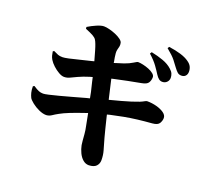

<svg xmlns="http://www.w3.org/2000/svg" viewBox="-147 -996 1294 1226"><g transform="rotate(20 500.0 -383.0)"><path d="M575 60Q553 60 535 44.5Q517 29 505.5 4.5Q494 -20 489 -45Q487 -56 485.5 -74.5Q484 -93 482 -118Q480 -143 474 -170Q467 -205 460 -242Q459 -247 458 -252Q440 -246 423 -240Q382 -226 345.5 -211.5Q309 -197 284 -183Q262 -171 246 -160Q230 -149 210 -148Q187 -148 159.5 -160.5Q132 -173 111 -190Q90 -207 84 -218Q77 -232 72.5 -249.5Q68 -267 68 -292L77 -297Q101 -281 115 -275.5Q129 -270 145 -270Q155 -270 181.5 -276Q208 -282 246 -292Q284 -302 327 -314Q370 -326 413 -338Q425 -341 437 -344Q433 -365 429 -385Q421 -418 414 -447Q410 -464 407 -478Q398 -475 389 -473Q347 -460 317 -446Q294 -436 274.5 -426Q255 -416 234 -416Q218 -416 197 -428Q176 -440 157 -457.5Q138 -475 127 -493Q119 -507 116.5 -517.5Q114 -528 111 -545L119 -550Q139 -540 151 -535.5Q163 -531 182 -531Q194 -531 222.5 -537Q251 -543 289 -553L367 -572Q375 -574 382 -576Q382 -576 382 -577Q372 -613 364 -640.5Q356 -668 350 -683Q344 -699 337.5 -709Q331 -719 314.5 -728.5Q298 -738 261 -753L260 -765Q286 -781 316 -794Q346 -807 365 -807Q380 -807 402 -801.5Q424 -796 445.5 -787Q467 -778 482.5 -766.5Q498 -755 500 -744Q503 -730 500.5 -719Q498 -708 495 -697Q492 -686 493 -672Q495 -647 502 -613Q502 -610 502 -608Q510 -610 517 -613Q544 -621 565 -628Q599 -640 620 -653.5Q641 -667 647 -667Q661 -667 681.5 -662.5Q702 -658 722 -650Q742 -642 755 -631Q768 -620 768 -608Q768 -587 758 -570.5Q748 -554 713 -548Q672 -541 624.5 -531Q577 -521 535 -512Q529 -510 522 -509Q539 -438 551 -383Q552 -379 553 -376Q558 -377 563 -379Q598 -388 631 -397Q664 -406 692.5 -415Q721 -424 744 -433Q761 -440 771 -446Q781 -452 788 -452Q821 -452 852 -443.5Q883 -435 903 -420.5Q923 -406 923 -387Q923 -369 912.5 -351Q902 -333 866 -330Q814 -326 768.5 -320.5Q723 -315 680 -307Q637 -299 593 -289Q584 -286 574 -284Q575 -279 576 -275Q587 -229 595.5 -196Q604 -163 610 -140Q624 -91 632.5 -61.5Q641 -32 641 2Q641 26 625.5 42.5Q610 59 575 60ZM834 -601Q821 -601 810.5 -609Q800 -617 789 -634Q776 -655 756 -683Q736 -711 699 -744L707 -756Q751 -747 788.5 -733.5Q826 -720 851 -697Q866 -684 871.5 -670.5Q877 -657 877 -643Q877 -626 865 -613.5Q853 -601 834 -601ZM935 -680Q919 -680 908.5 -689Q898 -698 884 -717Q872 -734 853.5 -757.5Q835 -781 793 -815L800 -826Q845 -820 881 -809Q917 -798 939 -782Q958 -769 965.5 -753.5Q973 -738 973 -720Q973 -702 963 -691Q953 -680 935 -680Z"/></g></svg>

Font: Noto Serif HK ExtraLight Black
Style: Regular
Weight: 900
Version: Version 2.002-H1;hotconv 1.1.0;makeotfexe 2.6.0